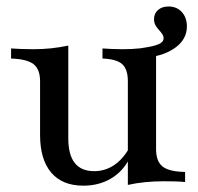

<svg xmlns="http://www.w3.org/2000/svg" viewBox="-20 -567 618 598"><path d="M439.5 -387.9 424.2 -417.7Q458.9 -422.6 474.2 -429.4Q489.5 -436.3 489.5 -447.6Q489.5 -454.8 485.1 -461.3Q480.6 -467.7 474.6 -474.2Q468.5 -480.6 464.1 -488.7Q459.7 -496.8 459.7 -507.3Q459.7 -525 472.2 -535.9Q484.7 -546.8 504.8 -546.8Q530.6 -546.8 546.4 -529.4Q562.1 -512.1 562.1 -484.7Q562.1 -446 528.2 -420.2Q494.4 -394.4 439.5 -387.9ZM239.5 11.3Q174.2 11.3 139.5 -29.4Q104.8 -70.2 104.8 -146.8V-313.7Q104.8 -351.6 84.3 -367.3Q63.7 -383.1 14.5 -384.7V-416.1Q27.4 -415.3 45.2 -414.5Q62.9 -413.7 82.3 -413.7Q112.1 -413.7 139.1 -416.5Q166.1 -419.4 192.7 -425V-136.3Q192.7 -84.7 212.9 -59.3Q233.1 -33.9 273.4 -33.9Q306.5 -33.9 334.3 -52Q362.1 -70.2 382.3 -105.6L381.5 -70.2Q361.3 -31.5 324.2 -10.1Q287.1 11.3 239.5 11.3ZM378.2 8.9V-313.7Q378.2 -351.6 360.5 -367.3Q342.7 -383.1 299.2 -384.7V-416.1Q312.1 -415.3 327.8 -414.5Q343.5 -413.7 361.3 -413.7Q391.1 -413.7 416.9 -416.5Q442.7 -419.4 466.1 -425V-102.4Q466.1 -64.5 486.3 -48.4Q506.5 -32.3 556.5 -31.5V0Q542.7 -1.6 525 -2Q507.3 -2.4 488.7 -2.4Q458.9 -2.4 431.5 0.4Q404 3.2 378.2 8.9Z"/></svg>

Font: Playfair 12pt Medium
Style: Regular
Weight: 500
Designer: Claus Eggers Sørensen
Foundry: Claus Eggers Sørensen
Version: Version 2.000;gftools[0.9.28]